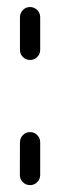

<svg xmlns="http://www.w3.org/2000/svg" viewBox="-20 -539 174 559"><path d="M67.4 0Q55.2 0 46.5 -8.7Q37.8 -17.4 37.8 -29.6L38.1 -124.8Q38.1 -137 46.7 -145.7Q55.2 -154.4 67.4 -154.4Q79.6 -154.4 88.3 -145.7Q97 -137 97 -124.8V-29.6Q97 -17.4 88.3 -8.7Q79.6 0 67.4 0ZM67.4 -364.4Q55.2 -364.4 46.7 -373Q38.1 -381.5 38.1 -393.7V-488.9Q38.1 -501.1 46.7 -509.8Q55.2 -518.5 67.4 -518.5Q79.6 -518.5 88.3 -509.8Q97 -501.1 97 -488.9V-393.7Q97 -381.5 88.3 -373Q79.6 -364.4 67.4 -364.4Z"/></svg>

Font: 26F Galaxy Sans Medium
Style: Regular
Weight: 500
Designer: C₂₉H₂₅N₃O₅
Version: Version 1.100